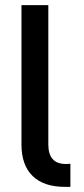

<svg xmlns="http://www.w3.org/2000/svg" viewBox="-20 -727 326 747"><path d="M237.3 -88.9 253.9 -89.8V0H232.4Q150.4 0 106.9 -42.2Q63.5 -84.5 63.5 -165V-707H168V-165Q168 -127.4 184.8 -108.2Q201.7 -88.9 237.3 -88.9Z"/></svg>

Font: Pretendard JP Medium
Style: Regular
Weight: 500
Designer: Base glyphs from Inter by Rasmus Andersson; Hangeul glyphs from Noto Sans CJK(Source Han Sans) by Jang Soo-young and Kan
Foundry: Kil Hyung-jin
Version: Version 1.309